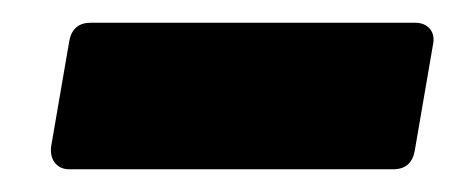

<svg xmlns="http://www.w3.org/2000/svg" viewBox="-20 -406 412 169"><path d="M41 -257Q33 -257 28.5 -262.5Q24 -268 25 -277L41 -370Q44 -386 60 -386H345Q354 -386 358.5 -380.5Q363 -375 361 -366L345 -273Q342 -257 326 -257Z"/></svg>

Font: Open Sauce Two ExtraBold Italic
Style: Regular
Weight: 800
Italic angle: -10°
Designer: Alfredo Marco Pradil
Foundry: Creative Sauce Fz LLC
Version: Version 1.477